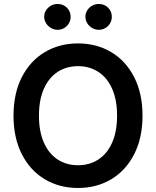

<svg xmlns="http://www.w3.org/2000/svg" viewBox="-20 -935 784 965"><path d="M372.1 9.8Q278.8 9.8 205.3 -33.9Q131.8 -77.6 89.8 -159.9Q47.9 -242.2 47.9 -353.5Q47.9 -465.3 89.8 -547.4Q131.8 -629.4 205.3 -673.1Q278.8 -716.8 372.1 -716.8Q465.3 -716.8 538.8 -673.1Q612.3 -629.4 654.3 -547.4Q696.3 -465.3 696.3 -353.5Q696.3 -241.7 654.3 -159.7Q612.3 -77.6 538.8 -33.9Q465.3 9.8 372.1 9.8ZM372.1 -602.5Q314 -602.5 269.5 -573.5Q225.1 -544.4 200.4 -488.5Q175.8 -432.6 175.8 -353.5Q175.8 -274.4 200.4 -218.5Q225.1 -162.6 269.5 -133.5Q314 -104.5 372.1 -104.5Q430.2 -104.5 474.6 -133.5Q519 -162.6 543.7 -218.5Q568.4 -274.4 568.4 -353.5Q568.4 -432.6 543.7 -488.5Q519 -544.4 474.6 -573.5Q430.2 -602.5 372.1 -602.5ZM202.1 -850.6Q202.1 -868.2 211.4 -883.1Q220.7 -897.9 236.1 -906.5Q251.5 -915 269.5 -915Q297.4 -915 316.2 -896.5Q335 -877.9 335 -850.6Q335 -833 326.4 -818.1Q317.9 -803.2 302.7 -794.2Q287.6 -785.2 269.5 -785.2Q252 -785.2 236.3 -794.2Q220.7 -803.2 211.4 -818.4Q202.1 -833.5 202.1 -850.6ZM409.2 -850.6Q409.2 -868.2 418.5 -883.1Q427.7 -897.9 443.1 -906.5Q458.5 -915 476.6 -915Q504.4 -915 523.2 -896.5Q542 -877.9 542 -850.6Q542 -833 533.4 -818.1Q524.9 -803.2 509.8 -794.2Q494.6 -785.2 476.6 -785.2Q459 -785.2 443.4 -794.2Q427.7 -803.2 418.5 -818.4Q409.2 -833.5 409.2 -850.6Z"/></svg>

Font: Pretendard Std SemiBold
Style: Regular
Weight: 600
Designer: Base glyphs from Inter by Rasmus Andersson; Hangeul glyphs from Noto Sans CJK(Source Han Sans) by Jang Soo-young and Kan
Foundry: Kil Hyung-jin
Version: Version 1.309